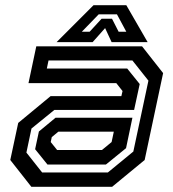

<svg xmlns="http://www.w3.org/2000/svg" viewBox="-20 -718 666 738"><path d="M100.5 0 19.5 -103 50 -245.5 174.5 -348.5H446.5L451 -368L427 -398.5H89.5L119.5 -540H526L607 -437L536 -103L411 0ZM162.5 -85.5 115 -144.5 129.5 -212.5 193.5 -265.5H489L464.5 -148.5L387 -85.5ZM142 -55H394.5L492.5 -135.5L550.5 -408L489 -485.5H166.5L160 -454.5H469L517 -395L495.5 -295.5H189L101 -224L81.5 -131.5ZM199.5 -141.5H372L409 -172L417.5 -212H204.5L179 -191L175 -172ZM339.5 -698H465.5L547.5 -556H409L384 -610L336 -556H197.5ZM359.5 -663 294.5 -596H324.5L370.5 -646H410.5L436 -596H465.5L429.5 -663Z"/></svg>

Font: Tourney SemiBold
Style: Italic
Weight: 600
Italic angle: -12°
Version: Version 1.015